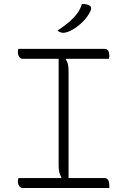

<svg xmlns="http://www.w3.org/2000/svg" viewBox="-20 -946 640 966"><path d="M325 -25H274L289 -54Q282 -65 278.5 -79Q275 -93 275 -111Q275 -178 275 -247.5Q275 -317 275 -388Q275 -459 275 -531Q275 -603 275 -675H326L311 -646Q319 -636 322 -621.5Q325 -607 325 -589Q325 -522 325 -452.5Q325 -383 325 -312Q325 -241 325 -169Q325 -97 325 -25ZM530 0H95Q89 0 84.5 -2.5Q80 -5 76.5 -10Q73 -15 71.5 -21Q70 -27 70 -34Q70 -37 70.5 -40Q71 -43 71.5 -45.5Q72 -48 73 -50H507Q515 -50 520 -45.5Q525 -41 527.5 -32.5Q530 -24 530 -10Q530 -9 530 -7Q530 -5 530 -3.5Q530 -2 530 0ZM73 -700H507Q518 -700 524 -691Q530 -682 530 -664Q530 -663 530 -661Q530 -659 529.5 -657Q529 -655 528.5 -653.5Q528 -652 528 -650H95Q83 -650 76.5 -660Q70 -670 70 -684Q70 -686 70 -688.5Q70 -691 70.5 -693Q71 -695 71.5 -697Q72 -699 73 -700ZM392 -926Q399 -926 404.5 -925.5Q410 -925 415 -924Q420 -923 426 -920Q436 -916 438 -909Q440 -902 437 -895Q431 -881 421.5 -866.5Q412 -852 398.5 -838.5Q385 -825 369.5 -813Q354 -801 336 -792Q326 -787 316 -784Q306 -781 298 -781Q294 -781 289 -782Q284 -783 279 -785.5Q274 -788 269 -792Q301 -813 326 -834Q351 -855 368 -878Q385 -901 392 -926Z"/></svg>

Font: Recursive Monospace Casual Light
Style: Regular
Weight: 300
Version: Version 1.047